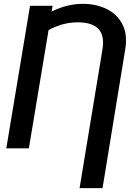

<svg xmlns="http://www.w3.org/2000/svg" viewBox="-20 -757 678 980"><path d="M503.4 203.1H386.2L502.9 -504.4Q514.6 -574.7 482.9 -608.9Q451.2 -643.1 376 -643.1Q321.3 -643.1 269.8 -623Q218.3 -603 173.3 -566.9L189.9 -665Q215.8 -684.1 249.3 -700.7Q282.7 -717.3 321.8 -727.3Q360.8 -737.3 403.3 -737.3Q471.2 -737.3 524.7 -710.9Q578.1 -684.6 605 -632.6Q631.8 -580.6 619.1 -504.4ZM248.5 -727.5 127.4 0H12.2L133.3 -727.5Z"/></svg>

Font: Inter 18pt Medium
Style: Italic
Weight: 500
Italic angle: -9.3988°
Designer: Rasmus Andersson
Foundry: rsms
Version: Version 4.001;git-66647c0bb